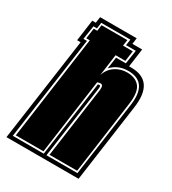

<svg xmlns="http://www.w3.org/2000/svg" viewBox="-167 -715 717 800"><g transform="rotate(30 191.0 -315.0)"><path d="M-10 -1 60 -498H43L57 -600H74L78 -629H254L250 -600H297L285 -512H295Q409 -512 389 -374L337 -1ZM10 -19H159L210 -382Q213 -383 218 -383Q224 -383 221 -365L172 -19H321L371 -374Q389 -494 292 -494Q243 -494 212 -460L220 -516H267L277 -582H230L234 -611H94L90 -582H73L63 -516H80ZM20 -27 89 -524H72L79 -574H96L100 -603H224L220 -574H267L260 -524H213L199 -420Q209 -452 234.5 -469Q260 -486 291 -486Q333 -486 352.5 -460.5Q372 -435 363 -374L315 -27H182L229 -365Q232 -391 219 -391Q211 -391 203 -388L153 -27Z"/></g></svg>

Font: Alumni Sans Collegiate One
Style: Italic
Weight: 400
Italic angle: -8°
Designer: Robert E. Leuschke
Foundry: Robert E. Leuschke
Version: Version 1.100